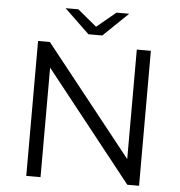

<svg xmlns="http://www.w3.org/2000/svg" viewBox="-59 -936 930 992"><g transform="rotate(5 406.5 -440.5)"><path d="M442 -757 571 -881H505L406 -799L307 -881H241L370 -757ZM626 -700V-132L175 -700H114V0H188V-568L638 0H699V-700Z"/></g></svg>

Font: Montserrat Lite
Style: Regular
Weight: 400
Designer: Julieta Ulanovsky
Foundry: Julieta Ulanovsky
Version: Version 7.200;PS 007.200;hotconv 1.0.88;makeotf.lib2.5.64775